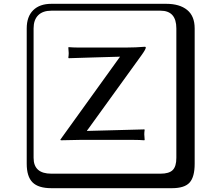

<svg xmlns="http://www.w3.org/2000/svg" viewBox="-20 -774 1140 1006"><path d="M609 -477Q562 -476 469 -473Q376 -470 340 -469L338 -472Q340 -484 340 -496Q340 -503 338 -525L340 -527Q364 -525 386 -525H644Q691 -525 739 -529Q744 -529 744 -525Q744 -516 721 -484L440 -95Q436 -92 436 -88L736 -96L738 -94Q736 -82 736 -70Q736 -63 738 -41L736 -39Q712 -41 683 -41H396L299 -39L296 -42Q301 -48 316 -70ZM249 -718Q204 -718 180 -694Q156 -670 156 -625V53Q156 136 249 136H821Q866 136 885 117Q904 98 904 53V-625Q904 -718 821 -718ZM1000 84Q1000 153 973.5 182.5Q947 212 881 212H249Q181 212 150.5 181.5Q120 151 120 84V-625Q120 -687 154 -720.5Q188 -754 249 -754H851Q921 -754 960.5 -722Q1000 -690 1000 -625Z"/></svg>

Font: Libertinus Keyboard
Style: Regular
Weight: 700
Designer: Philipp H. Poll
Foundry: Khaled Hosny
Version: Version 6.7